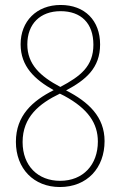

<svg xmlns="http://www.w3.org/2000/svg" viewBox="-20 -743 487 773"><path d="M224 -723C127 -723 63 -657 63 -565C63 -475 120 -423 196 -380C111 -337 44 -278 44 -172C44 -64 116 10 221 10C331 10 401 -67 401 -175C401 -273 336 -333 246 -379C325 -421 383 -469 383 -564C383 -660 322 -723 224 -723ZM224 -698C306 -698 356 -650 356 -563C356 -476 304 -436 223 -393C141 -436 90 -485 90 -564C90 -647 142 -698 224 -698ZM71 -171C71 -272 138 -326 221 -366L239 -357C335 -305 374 -246 374 -173C374 -80 315 -15 222 -15C133 -15 71 -75 71 -171Z"/></svg>

Font: Noto Sans Lao UI Cond Thin
Style: Regular
Weight: 100
Width: 3
Designer: Monotype Design Team
Foundry: Monotype Imaging Inc.
Version: Version 2.000